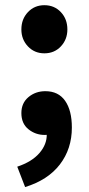

<svg xmlns="http://www.w3.org/2000/svg" viewBox="-20 -532 347 750"><path d="M153.3 -323.7Q114.7 -323.7 89.1 -350.8Q63.5 -377.9 63.5 -417Q63.5 -457.5 89.1 -484.6Q114.7 -511.7 153.3 -511.7Q192.4 -511.7 217.8 -484.6Q243.2 -457.5 243.2 -417Q243.2 -377.9 217.8 -350.8Q192.4 -323.7 153.3 -323.7ZM78.1 198.7 47.4 119.1Q104.5 100.1 134 65.9Q163.6 31.7 162.6 -7.8L159.7 -107.9L209 -24.4Q186 -4.9 154.3 -4.9Q118.7 -4.9 91.1 -27.1Q63.5 -49.3 63.5 -90.3Q63.5 -129.4 91.1 -152.6Q118.7 -175.8 157.2 -175.8Q208 -175.8 234.4 -138.2Q260.7 -100.6 260.7 -33.7Q260.7 49.3 213.9 110.4Q167 171.4 78.1 198.7Z"/></svg>

Font: Akatab Black
Style: Regular
Weight: 900
Designer: SIL Global
Foundry: SIL Global
Version: Version 4.000